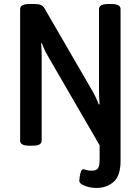

<svg xmlns="http://www.w3.org/2000/svg" viewBox="-20 -722 695 954"><path d="M458 212Q441 212 421.5 207.5Q402 203 388 195Q374 187 374 176Q374 170 376 156.5Q378 143 382 131Q386 119 394 119Q400 119 409 122.5Q418 126 436 126Q458 126 466.5 114.5Q475 103 475 72V0L217 -445Q209 -458 201.5 -474.5Q194 -491 188 -507L184 -506Q186 -490 186.5 -473.5Q187 -457 187 -438V-23Q187 -11 176.5 -4.5Q166 2 141 2H127Q102 2 91 -4.5Q80 -11 80 -23V-677Q80 -702 126 -702H153Q172 -702 183.5 -697Q195 -692 202 -679L442 -265Q450 -251 457.5 -234.5Q465 -218 471 -203L475 -204Q472 -234 472 -272V-677Q472 -689 483 -695.5Q494 -702 519 -702H533Q558 -702 568.5 -695.5Q579 -689 579 -677V79Q579 151 544.5 181.5Q510 212 458 212Z"/></svg>

Font: Asap Semi Condensed Medium
Style: Regular
Weight: 500
Width: 4
Designer: Pablo Cosgaya
Foundry: Omnibus-Type
Version: Version 3.001; ttfautohint (v1.8.4.7-5d5b)